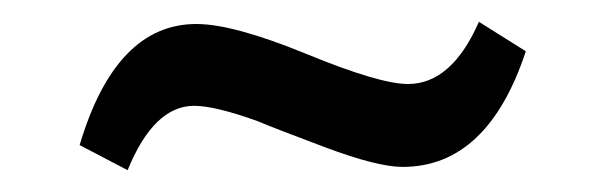

<svg xmlns="http://www.w3.org/2000/svg" viewBox="-20 -379 555 176"><path d="M158 -282Q121 -282 97 -223L53 -246Q86 -357 160 -357Q194 -357 261 -329.5Q328 -302 354 -302Q394 -302 419 -359L462 -332Q427 -226 349 -226Q326 -226 278 -244Q230 -262 216 -268Q177 -282 158 -282Z"/></svg>

Font: Karla
Style: Regular
Weight: 400
Designer: Jonathan Pinhorn
Version: Version 1.000